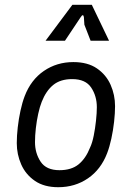

<svg xmlns="http://www.w3.org/2000/svg" viewBox="-20 -770 550 801"><path d="M223 11Q164 11 125.5 -15.5Q87 -42 68.5 -84Q50 -126 50 -173Q50 -203 54 -238.5Q58 -274 65.5 -308.5Q73 -343 83 -369Q109 -437 163 -474Q217 -511 286 -511Q346 -511 384.5 -484.5Q423 -458 441.5 -416Q460 -374 460 -327Q460 -298 456 -262Q452 -226 444.5 -191.5Q437 -157 427 -131Q401 -63 347 -26Q293 11 223 11ZM228 -60Q278 -60 308 -84.5Q338 -109 356 -155Q365 -174 371 -204Q377 -234 380.5 -266.5Q384 -299 384 -323Q384 -369 360.5 -404.5Q337 -440 281 -440Q232 -440 202 -415.5Q172 -391 154 -345Q146 -325 139.5 -295.5Q133 -266 129.5 -235Q126 -204 126 -177Q126 -131 149.5 -95.5Q173 -60 228 -60ZM170 -600 282 -750H363L435 -600H358L332 -667L330 -698Q329 -706 325.5 -706.5Q322 -707 317 -699L251 -600Z"/></svg>

Font: Finlandica
Style: Italic
Weight: 400
Italic angle: -8°
Designer: Niklas Ekholm, Juho Hiilivirta, Jaakko Suomalainen
Foundry: Helsinki Type Studio
Version: Version 1.064